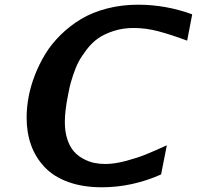

<svg xmlns="http://www.w3.org/2000/svg" viewBox="-20 -771 838 817"><path d="M93.3 -270Q93.3 -313 101.6 -358.2Q109.9 -403.3 128.2 -450.7Q146.5 -498 172.9 -541.3Q199.2 -584.5 238.5 -623Q277.8 -661.6 325 -689.9Q372.1 -718.3 434.6 -734.6Q497.1 -751 567.9 -751Q685.1 -751 797.9 -710L776.4 -598.1Q706.5 -624 653.8 -637.9Q601.1 -651.9 548.8 -651.9Q502.9 -651.9 463.6 -639.2Q424.3 -626.5 397.7 -607.9Q371.1 -589.4 348.9 -560.3Q326.7 -531.2 314.2 -507.6Q301.8 -483.9 291 -450.9Q280.3 -418 276.6 -401.9Q272.9 -385.7 268.6 -361.8Q255.9 -297.4 255.9 -251.5Q255.9 -210 266.6 -178Q277.3 -146 294.4 -126.7Q311.5 -107.4 335 -95Q358.4 -82.5 380.9 -77.9Q403.3 -73.2 428.2 -73.2Q467.3 -73.2 516.6 -86.4Q565.9 -99.6 600.6 -113.8Q635.3 -127.9 689.9 -152.8L665.5 -28.8Q543 25.9 413.1 25.9Q332.5 25.9 270.5 3.4Q208.5 -19 170.2 -59.6Q131.8 -100.1 112.5 -153.1Q93.3 -206.1 93.3 -270Z"/></svg>

Font: Aurulent Sans
Style: BoldItalic
Weight: 700
Italic angle: -11°
Version: Version 2007.05.04